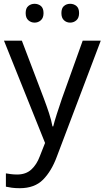

<svg xmlns="http://www.w3.org/2000/svg" viewBox="-20 -750 550 1010"><path d="M1 -536H95L211 -231Q226 -191 238 -154.5Q250 -118 256 -85H260Q266 -110 279 -150.5Q292 -191 306 -232L415 -536H510L279 74Q251 150 206.5 195Q162 240 84 240Q60 240 42 237.5Q24 235 11 232V162Q22 164 37.5 166Q53 168 70 168Q116 168 144.5 142Q173 116 189 73L217 2ZM115 -681Q115 -707 129 -718.5Q143 -730 162 -730Q181 -730 195 -718.5Q209 -707 209 -681Q209 -656 195 -643.5Q181 -631 162 -631Q143 -631 129 -643.5Q115 -656 115 -681ZM303 -681Q303 -707 316.5 -718.5Q330 -730 349 -730Q368 -730 382 -718.5Q396 -707 396 -681Q396 -656 382 -643.5Q368 -631 349 -631Q330 -631 316.5 -643.5Q303 -656 303 -681Z"/></svg>

Font: Noto Sans Anatolian Hieroglyphs
Style: Regular
Weight: 400
Designer: Monotype Design Team
Foundry: Monotype Imaging Inc.
Version: Version 2.001; ttfautohint (v1.8.4.7-5d5b)